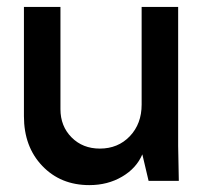

<svg xmlns="http://www.w3.org/2000/svg" viewBox="-20 -520 589 552"><path d="M236.8 12.2Q154.3 12.2 101.6 -43Q48.8 -98.1 48.8 -186V-500H153.8V-206.1Q153.8 -157.2 185.8 -125Q217.8 -92.8 267.1 -92.8Q319.3 -92.8 353.3 -128.4Q387.2 -164.1 387.2 -219.2V-500H492.2V-100.1L494.1 0H407.2L389.2 -76.2Q372.1 -36.1 330.8 -12Q289.6 12.2 236.8 12.2Z"/></svg>

Font: Apfel Grotezk Mittel
Style: Regular
Weight: 500
Designer: Luigi Gorlero
Foundry: © 2023, Luigi Gorlero & Collletttivo
Version: Version 2.000;Glyphs 3.2 (3217)